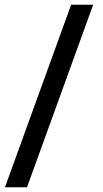

<svg xmlns="http://www.w3.org/2000/svg" viewBox="-20 -731 436 812"><path d="M94.2 61H1L280.8 -710.9H374Z"/></svg>

Font: Vazir Medium FD
Style: Medium-FD
Weight: 500
Designer: Saber Rastikerdar
Foundry: Saber Rastikerdar
Version: Version 30.0.0